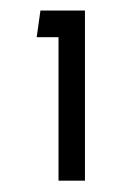

<svg xmlns="http://www.w3.org/2000/svg" viewBox="-20 -744 250 356"><path d="M88.5 -409V-675H48L55 -724.5H137.5V-409Z"/></svg>

Font: Urbanist Light
Style: Regular
Weight: 300
Designer: Corey Hu
Foundry: Corey Hu
Version: Version 1.330; ttfautohint (v1.8.4.7-5d5b)